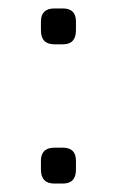

<svg xmlns="http://www.w3.org/2000/svg" viewBox="-20 -435 277 455"><path d="M109 -330Q77 -330 77 -363V-384Q77 -415 109 -415H129Q160 -415 160 -384V-363Q160 -330 129 -330ZM109 0Q77 0 77 -33V-54Q77 -85 109 -85H129Q160 -85 160 -54V-33Q160 0 129 0Z"/></svg>

Font: Jura Medium
Style: Regular
Weight: 500
Designer: Daniel Johnson, Alexei Vanyashin
Foundry: Daniel Johnson
Version: Version 5.103